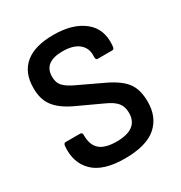

<svg xmlns="http://www.w3.org/2000/svg" viewBox="-160 -781 856 908"><g transform="rotate(-30 267.5 -327.0)"><path d="M262 11Q145 11 91.5 -41Q38 -93 45 -180Q46 -197 57 -197H137Q149 -197 148 -181Q148 -128 177 -103Q206 -78 268 -78Q386 -78 386 -167Q386 -201 368.5 -222.5Q351 -244 308 -263L174 -325Q109 -356 80.5 -395.5Q52 -435 53 -495Q53 -578 105.5 -621.5Q158 -665 260 -665Q365 -665 425 -617Q485 -569 477 -481Q476 -462 466 -462H384Q374 -462 375 -481Q378 -525 347.5 -550.5Q317 -576 259 -576Q157 -576 156 -498Q155 -465 173.5 -444.5Q192 -424 237 -404L368 -342Q435 -309 462 -271Q489 -233 489 -168Q489 -84 434 -36.5Q379 11 262 11Z"/></g></svg>

Font: Sofia Sans Extra Cond
Style: Bold
Weight: 700
Width: 1
Designer: Botio Nikoltchev, Ani Petrova
Foundry: lettersoup
Version: Version 4.100; ttfautohint (v1.8.3)